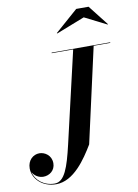

<svg xmlns="http://www.w3.org/2000/svg" viewBox="-138 -1051 824 1149"><g transform="rotate(-10 273.5 -476.0)"><path d="M443.5 -924.5 577.5 -857 579 -859.5 483 -982H408L268.5 -859.5L271 -857ZM217.5 -750V-746.5H348L219 -190C188 -57.5 160.5 25 100.5 25C35 25 -14 -16 -25.5 -67C-14 -43 14 -27 40.5 -27C77.5 -27 113 -52.5 113 -96.5C113 -145 73 -169.5 40.5 -169.5C2.5 -169.5 -32 -139.5 -32 -90C-32 -27.5 23.5 30.5 109 30.5C215.5 30.5 294.5 -88.5 343.5 -170L472.5 -746.5H573.5V-750Z"/></g></svg>

Font: Bodoni* 48pt Medium
Style: Italic
Weight: 500
Italic angle: -13°
Version: Version 2.3